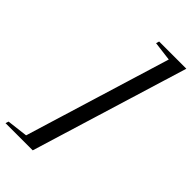

<svg xmlns="http://www.w3.org/2000/svg" viewBox="-360 -797 973 973"><g transform="rotate(45 126.5 -310.5)"><path d="M352.5 -732 94.5 111H-100.5L-95 94.5L17 81L256.5 -702L152.5 -715L157.5 -732Z"/></g></svg>

Font: Newsreader 72pt SemiBold
Style: Italic
Weight: 600
Italic angle: -17°
Designer: Hugues Gentile
Foundry: Production Type
Version: Version 1.003; ttfautohint (v1.8.3)